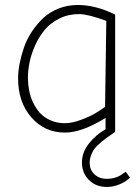

<svg xmlns="http://www.w3.org/2000/svg" viewBox="-20 -533 540 762"><path d="M437 -9.8V-475.1Q359.4 -513.2 289.1 -513.2Q247.6 -513.2 211.7 -498.8Q175.8 -484.4 150.6 -460.4Q125.5 -436.5 105.7 -406.5Q85.9 -376.5 74.7 -343.3Q63.5 -310.1 57.6 -279.5Q51.8 -249 51.8 -222.2Q51.8 -127.4 104.5 -67.1Q157.2 -6.8 237.8 -6.8Q304.7 -6.8 398.9 -64.9V-20Q361.3 1 333.3 36.1Q305.2 71.3 305.2 111.8Q305.2 153.8 333 181.4Q360.8 209 403.8 209Q430.2 209 455.8 198Q481.4 187 496.1 171.9L479 148.9Q464.4 159.2 456.1 164.1Q447.8 168.9 434.1 172.9Q420.4 176.8 403.8 176.8Q374.5 176.8 355.2 159.2Q335.9 141.6 335.9 112.8Q335.9 98.6 340.8 85.2Q345.7 71.8 351.1 63Q356.4 54.2 367.7 43.5Q378.9 32.7 384.3 28.6Q389.6 24.4 401.9 15.1ZM235.8 -43.9Q205.1 -44.4 179.9 -55.7Q154.8 -66.9 138.4 -85Q122.1 -103 111.1 -126.7Q100.1 -150.4 95.5 -174.8Q90.8 -199.2 90.8 -224.1Q90.8 -253.4 97.4 -285.9Q104 -318.4 119.4 -352.8Q134.8 -387.2 157.5 -414.6Q180.2 -441.9 215.6 -459.5Q251 -477.1 293.9 -477.1Q328.6 -477.1 401.9 -450.2L397 -108.9Q378.9 -95.7 358.2 -83.3Q337.4 -70.8 301.5 -57.4Q265.6 -43.9 235.8 -43.9Z"/></svg>

Font: Comic Neue Angular Light
Style: Regular
Weight: 300
Designer: Craig Rozynski
Foundry: Craig Rozynski
Version: Version 2.003